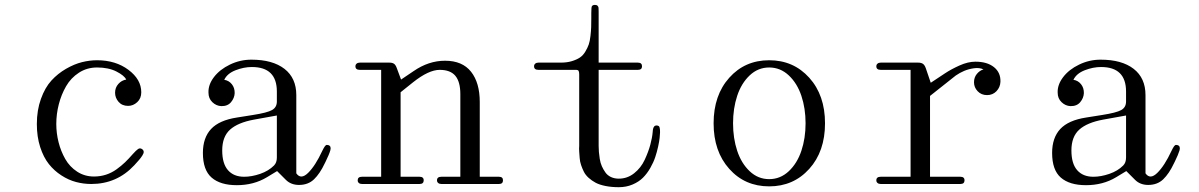

<svg xmlns="http://www.w3.org/2000/svg" viewBox="-20 -758 4938 791"><path d="M562 -377.9Q562 -430.7 509.3 -470.2Q456.5 -509.8 379.9 -509.8Q349.6 -509.8 317.9 -502Q286.1 -494.1 252.2 -474.6Q218.3 -455.1 191.9 -426.3Q165.5 -397.5 148.7 -350.8Q131.8 -304.2 131.8 -247.1Q131.8 -194.8 145.5 -152.3Q159.2 -109.9 181.4 -82Q203.6 -54.2 233.2 -35.2Q262.7 -16.1 293.5 -8.1Q324.2 0 356 0Q461.4 0 533.2 -77.1Q546.4 -91.3 553.2 -99.4Q560.1 -107.4 566.4 -117.2Q572.8 -127 572 -133.3Q571.3 -139.6 564.9 -144Q556.6 -149.4 548.8 -144Q541 -138.7 527.8 -124Q510.3 -104 495.4 -89.6Q480.5 -75.2 460.2 -60.5Q439.9 -45.9 416.5 -38.3Q393.1 -30.8 367.2 -30.8Q328.6 -30.8 297.9 -50.8Q267.1 -70.8 248.8 -103Q230.5 -135.3 221.2 -172.4Q211.9 -209.5 211.9 -247.1Q211.9 -288.1 222.2 -328.1Q232.4 -368.2 252.2 -402.6Q272 -437 305.2 -458.5Q338.4 -480 379.9 -480Q427.2 -480 459.7 -463.4Q492.2 -446.8 500 -430.2Q481 -427.2 467.5 -412.1Q454.1 -397 454.1 -376Q454.1 -355 468.5 -338.4Q482.9 -321.8 507.8 -321.8Q528.8 -321.8 545.4 -337.2Q562 -352.5 562 -377.9Z M1015.6 -512.2Q1103 -512.2 1151.9 -474.4Q1200.7 -436.5 1200.7 -366.2V-43.9Q1219.7 -16.6 1249.5 -45.9Q1279.3 -75.2 1307.6 -136.2Q1314 -149.4 1318.4 -155.3Q1322.8 -161.1 1325.9 -161.1Q1329.1 -161.1 1332.5 -160.2Q1339.4 -158.2 1341.3 -152.6Q1343.3 -147 1340.8 -138.4Q1338.4 -129.9 1333.5 -118.4Q1328.6 -106.9 1321.8 -92.8Q1319.3 -87.4 1317.9 -85Q1297.9 -42.5 1273.7 -19.3Q1249.5 3.9 1211.9 3.9Q1178.7 3.9 1157.7 -17.1L1121.6 -53.2L1079.6 -27.8Q1025.4 4.9 955.6 4.9Q887.7 4.9 851.8 -26.4Q815.9 -57.6 815.9 -127.9Q815.9 -190.4 849.6 -226.6Q883.3 -262.7 956.5 -273.9L1021.5 -284.2Q1081.1 -293.5 1100.8 -304.7Q1120.6 -315.9 1120.6 -339.8V-380.9Q1120.6 -481.9 1017.6 -481.9Q984.4 -481.9 950.2 -468.5Q916 -455.1 903.8 -429.2Q922.9 -426.3 935.1 -411.1Q947.3 -396 946.8 -374Q945.8 -354 931.9 -337.2Q918 -320.3 891.6 -320.8Q870.6 -321.8 854.7 -337.2Q838.9 -352.5 838.9 -376Q837.4 -408.7 861.3 -440.2Q885.3 -471.7 927.2 -491.9Q969.2 -512.2 1015.6 -512.2ZM895.5 -138.2Q895.5 -84 919.2 -56.9Q942.9 -29.8 985.8 -29.8Q1017.1 -29.8 1051.8 -41.7Q1086.4 -53.7 1108.9 -76.2Q1120.6 -87.9 1120.6 -108.9V-282.2L1025.9 -265.1Q960 -252.9 927.7 -223.9Q895.5 -194.8 895.5 -138.2Z M1550.3 -29.8V-470.2H1462.4Q1444.3 -470.2 1444.3 -484.9Q1444.3 -491.7 1449.2 -495.8Q1454.1 -500 1462.4 -500H1584.5Q1596.7 -500 1603.5 -495.1Q1610.4 -490.2 1615.2 -476.1L1632.3 -430.2L1683.6 -464.8Q1745.6 -507.8 1813.5 -507.8Q1884.8 -507.8 1920.7 -462.4Q1956.5 -417 1956.5 -337.9V-29.8H2035.6Q2052.2 -29.8 2052.2 -15.1Q2052.2 0 2035.6 0H1798.3Q1790 0 1785.2 -4.2Q1780.3 -8.3 1780.3 -15.1Q1780.3 -29.8 1798.3 -29.8H1876.5V-370.1Q1876.5 -420.9 1856 -445.6Q1835.4 -470.2 1791.5 -470.2Q1746.1 -470.2 1681.6 -418.9L1630.4 -377.9V-29.8H1708.5Q1725.6 -29.8 1725.6 -15.1Q1725.6 0 1708.5 0H1471.2Q1462.9 0 1458.3 -4.2Q1453.6 -8.3 1453.6 -15.1Q1453.6 -29.8 1471.2 -29.8Z M2446.3 -157.2Q2446.3 -144 2447.3 -132.1Q2448.2 -120.1 2450.9 -103.3Q2453.6 -86.4 2459.5 -73.2Q2465.3 -60.1 2473.9 -47.9Q2482.4 -35.6 2496.8 -28.8Q2511.2 -22 2529.3 -22Q2564.5 -22 2592.5 -44.2Q2620.6 -66.4 2636 -99.6Q2651.4 -132.8 2659.2 -161.9Q2667 -190.9 2668.9 -213.9Q2669.4 -222.7 2670.7 -227.8Q2671.9 -232.9 2675.3 -237.1Q2678.7 -241.2 2685.1 -241.2Q2690.4 -240.7 2693.6 -238.8Q2696.8 -236.8 2697.8 -231Q2698.7 -225.1 2699 -222.7Q2699.2 -220.2 2699.2 -211.9Q2698.7 -202.6 2697.5 -189.7Q2696.3 -176.8 2691.4 -154.3Q2686.5 -131.8 2679.4 -110.6Q2672.4 -89.4 2659.2 -66.2Q2646 -43 2628.9 -25.9Q2611.8 -8.8 2585.9 2.2Q2560.1 13.2 2529.3 13.2Q2499.5 13.2 2474.9 8.3Q2450.2 3.4 2434.1 -5.1Q2418 -13.7 2405 -25.4Q2392.1 -37.1 2385.5 -50.3Q2378.9 -63.5 2374 -77.9Q2369.1 -92.3 2368.2 -106.2Q2367.2 -120.1 2366.2 -133.3Q2365.2 -146.5 2366.2 -157.2Q2366.2 -164.1 2366.2 -167V-451.2Q2366.2 -461.4 2363.8 -465.8Q2361.3 -470.2 2353 -470.2H2198.2Q2180.2 -470.2 2180.2 -484.9Q2180.2 -491.7 2185.1 -495.8Q2189.9 -500 2198.2 -500H2290Q2315.9 -500 2335.9 -506.1Q2356 -512.2 2369.1 -521Q2382.3 -529.8 2391.6 -545.7Q2400.9 -561.5 2405.5 -574.7Q2410.2 -587.9 2412.6 -609.9Q2415 -631.8 2415.5 -646Q2416 -660.2 2416 -684.1V-704.1Q2416 -728 2418.5 -732.4Q2421.9 -737.8 2431.2 -737.8Q2438.5 -737.8 2441.9 -734.1Q2445.3 -730.5 2445.8 -726.1Q2446.3 -721.7 2446.3 -710.4Q2446.3 -706.1 2446.3 -704.1V-500H2607.9Q2625 -500 2625 -484.9Q2625 -470.2 2607.9 -470.2H2446.3Z M3314 -62.3Q3249 9.8 3148.9 9.8Q3048.8 9.8 2984.4 -62.3Q2919.9 -134.3 2919.9 -250Q2919.9 -365.7 2984.4 -437.7Q3048.8 -509.8 3148.9 -509.8Q3249 -509.8 3314 -437.7Q3378.9 -365.7 3378.9 -250Q3378.9 -134.3 3314 -62.3ZM3017.1 -363.3Q3000 -311.5 3000 -250Q3000 -188.5 3017.1 -136.7Q3034.2 -85 3068.6 -52.5Q3103 -20 3148.9 -20Q3194.8 -20 3229.5 -52.5Q3264.2 -85 3281.5 -136.7Q3298.8 -188.5 3298.8 -250Q3298.8 -311.5 3281.5 -363.3Q3264.2 -415 3229.5 -447.5Q3194.8 -480 3148.9 -480Q3103 -480 3068.6 -447.5Q3034.2 -415 3017.1 -363.3Z M3608.4 -470.2Q3590.3 -470.2 3590.3 -484.9Q3590.3 -491.7 3595.2 -495.8Q3600.1 -500 3608.4 -500H3762.7Q3774.9 -500 3782.2 -495.1Q3789.6 -490.2 3794.4 -476.1L3814.5 -417L3873.5 -456.1Q3898.4 -472.7 3933.1 -488.3Q3967.8 -503.9 3998.5 -503.9Q4046.9 -503.9 4075 -481.4Q4103 -459 4101.6 -420.9Q4100.6 -398.4 4085.2 -382.3Q4069.8 -366.2 4046.4 -366.2Q4022.9 -366.2 4007.8 -382.1Q3992.7 -397.9 3992.7 -418.9Q3992.7 -439 4004.2 -453.1Q4015.6 -467.3 4031.7 -472.2Q4014.6 -480 3992.4 -476.8Q3970.2 -473.6 3951.9 -465.8Q3933.6 -458 3917.5 -446.8L3811.5 -362.8V-29.8H3936.5Q3953.6 -29.8 3953.6 -15.1Q3953.6 0 3936.5 0H3608.4Q3600.1 0 3595.2 -4.2Q3590.3 -8.3 3590.3 -15.1Q3590.3 -29.8 3608.4 -29.8H3731.4V-470.2Z M4514.2 -512.2Q4601.6 -512.2 4650.4 -474.4Q4699.2 -436.5 4699.2 -366.2V-43.9Q4718.3 -16.6 4748 -45.9Q4777.8 -75.2 4806.2 -136.2Q4812.5 -149.4 4816.9 -155.3Q4821.3 -161.1 4824.5 -161.1Q4827.6 -161.1 4831.1 -160.2Q4837.9 -158.2 4839.8 -152.6Q4841.8 -147 4839.4 -138.4Q4836.9 -129.9 4832 -118.4Q4827.1 -106.9 4820.3 -92.8Q4817.9 -87.4 4816.4 -85Q4796.4 -42.5 4772.2 -19.3Q4748 3.9 4710.4 3.9Q4677.2 3.9 4656.2 -17.1L4620.1 -53.2L4578.1 -27.8Q4523.9 4.9 4454.1 4.9Q4386.2 4.9 4350.3 -26.4Q4314.5 -57.6 4314.5 -127.9Q4314.5 -190.4 4348.1 -226.6Q4381.8 -262.7 4455.1 -273.9L4520 -284.2Q4579.6 -293.5 4599.4 -304.7Q4619.1 -315.9 4619.1 -339.8V-380.9Q4619.1 -481.9 4516.1 -481.9Q4482.9 -481.9 4448.7 -468.5Q4414.6 -455.1 4402.3 -429.2Q4421.4 -426.3 4433.6 -411.1Q4445.8 -396 4445.3 -374Q4444.3 -354 4430.4 -337.2Q4416.5 -320.3 4390.1 -320.8Q4369.1 -321.8 4353.3 -337.2Q4337.4 -352.5 4337.4 -376Q4335.9 -408.7 4359.9 -440.2Q4383.8 -471.7 4425.8 -491.9Q4467.8 -512.2 4514.2 -512.2ZM4394 -138.2Q4394 -84 4417.7 -56.9Q4441.4 -29.8 4484.4 -29.8Q4515.6 -29.8 4550.3 -41.7Q4585 -53.7 4607.4 -76.2Q4619.1 -87.9 4619.1 -108.9V-282.2L4524.4 -265.1Q4458.5 -252.9 4426.3 -223.9Q4394 -194.8 4394 -138.2Z"/></svg>

Font: Director Light
Style: Regular
Weight: 100
Designer: Ange Degheest & May Jolivet & Justine Herbel
Foundry: Velvetyne Type Foundry
Version: Version 1.000;FEAKit 1.0